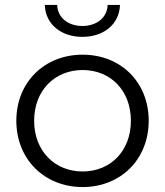

<svg xmlns="http://www.w3.org/2000/svg" viewBox="-20 -751 667 776"><path d="M313 -602C397 -602 462 -651 465 -731H415C413 -678 369 -646 313 -646C257 -646 213 -678 211 -731H161C164 -651 229 -602 313 -602ZM314 5C468 5 581 -107 581 -263C581 -419 468 -530 314 -530C160 -530 46 -419 46 -263C46 -107 160 5 314 5ZM314 -58C202 -58 118 -140 118 -263C118 -386 202 -468 314 -468C426 -468 509 -386 509 -263C509 -140 426 -58 314 -58Z"/></svg>

Font: Talent
Style: Regular
Weight: 400
Designer: Mike Powis
Version: Version 1.001;hotconv 1.0.109;makeotfexe 2.5.65596